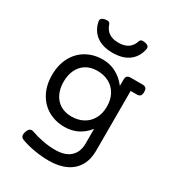

<svg xmlns="http://www.w3.org/2000/svg" viewBox="-205 -789 1009 1108"><g transform="rotate(30 300.0 -235.0)"><path d="M432.6 -378.9V-418Q432.6 -436 439.7 -443.6Q446.8 -451.2 463.4 -451.2H541Q557.6 -451.2 564.7 -443.6Q571.8 -436 571.8 -418Q571.8 -399.9 564.7 -392.3Q557.6 -384.8 541 -384.8H501V14.6Q501 72.8 476.3 114.5Q451.7 156.2 404.8 178.2Q357.9 200.2 292 200.2Q245.1 200.2 197.3 192.1Q149.4 184.1 107.9 168.9Q88.9 162.1 88.9 143.1Q88.9 135.3 92.8 123.5Q101.6 96.7 120.6 96.7Q126 96.7 131.3 98.6Q169.4 112.3 211.4 120.1Q253.4 127.9 292 127.9Q359.4 127.9 393.6 95.9Q427.7 64 427.7 8.3V-89.8Q367.2 -13.7 272.9 -13.7Q212.4 -13.7 164.6 -40.8Q116.7 -67.9 89.4 -118.7Q62 -169.4 62 -237.8Q62 -306.2 89.4 -356.9Q116.7 -407.7 164.6 -434.8Q212.4 -461.9 272.9 -461.9Q320.8 -461.9 361.3 -440.4Q401.9 -418.9 432.6 -378.9ZM139.2 -237.8Q139.2 -193.4 155.5 -158.9Q171.9 -124.5 203.1 -105.2Q234.4 -85.9 277.8 -85.9Q321.3 -85.9 355.2 -104Q389.2 -122.1 408.4 -156.5Q427.7 -190.9 427.7 -237.8Q427.7 -284.7 408.4 -319.1Q389.2 -353.5 355.2 -371.6Q321.3 -389.6 277.8 -389.6Q234.4 -389.6 203.1 -370.4Q171.9 -351.1 155.5 -316.7Q139.2 -282.2 139.2 -237.8ZM460 -645Q460 -641.1 459.5 -638.7Q448.2 -583.5 407.5 -553.2Q366.7 -522.9 299.8 -522.9Q232.9 -522.9 192.1 -553.2Q151.4 -583.5 140.1 -638.7Q139.6 -641.1 139.6 -645Q139.6 -654.3 146 -659.9Q152.3 -665.5 166 -668.5Q173.3 -669.9 179.7 -669.9Q196.3 -669.9 200.7 -658.2Q211.9 -623.5 236.3 -606.9Q260.7 -590.3 299.8 -590.3Q339.4 -590.3 363.8 -606.9Q388.2 -623.5 398.9 -658.2Q403.3 -669.9 419.9 -669.9Q426.3 -669.9 433.6 -668.5Q447.3 -665.5 453.6 -659.9Q460 -654.3 460 -645Z"/></g></svg>

Font: Courier Prime
Style: Regular
Weight: 400
Designer: Alan Dague-Greene, Quote-Unquote Apps
Foundry: Quote-Unquote Apps
Version: Version 3.018